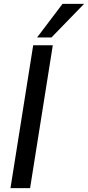

<svg xmlns="http://www.w3.org/2000/svg" viewBox="-20 -969 453 989"><path d="M34 0 151 -736H252L135 0ZM171 -776 302 -949H413L245 -776Z"/></svg>

Font: Mulish ExtraLight SemiBold
Style: Italic
Weight: 600
Italic angle: -9°
Version: Version 3.603